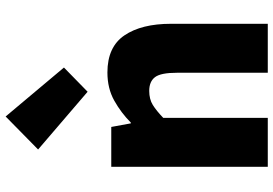

<svg xmlns="http://www.w3.org/2000/svg" viewBox="-168 -826 993 698"><g transform="rotate(-90 329.0 -476.5)"><path d="M72 0V-569H217L230 -498H233Q268 -533 312.5 -558Q357 -583 415 -583Q508 -583 550 -521Q592 -459 592 -352V0H414V-330Q414 -389 398 -410Q382 -431 348 -431Q318 -431 297 -418Q276 -405 250 -380V0ZM345 -655 135 -835 255 -953 433 -741Z"/></g></svg>

Font: Source Han Sans TC Heavy
Style: Regular
Weight: 900
Designer: Ryoko NISHIZUKA Ë•øÂ°öÊ∂ºÂ≠ê (kana, bopomofo & ideographs); Paul D. Hunt (Latin, Greek & Cyrillic); Sandoll Communicatio
Foundry: Adobe
Version: Version 2.004;hotconv 1.0.118;makeotfexe 2.5.65603